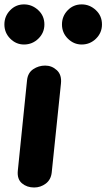

<svg xmlns="http://www.w3.org/2000/svg" viewBox="-34 -832 473 852"><path d="M117.5 0Q85.5 0 63.5 -18.5Q41.5 -37 45 -74L86 -476Q89.5 -509 113.5 -525Q137.5 -541 166.5 -541Q196 -541 218.2 -520.5Q240.5 -500 236.5 -461.5L195.5 -66.5Q192 -34.5 169 -17.2Q146 0 117.5 0ZM328.5 -634.5Q293.5 -634.5 267.2 -660.5Q241 -686.5 241 -723.5Q241 -760 266.2 -786.2Q291.5 -812.5 328.5 -812.5Q364 -812.5 391.2 -787.2Q418.5 -762 418.5 -723.5Q418.5 -686.5 392 -660.5Q365.5 -634.5 328.5 -634.5ZM72.5 -634.5Q37.5 -634.5 11.5 -660.5Q-14.5 -686.5 -14.5 -723.5Q-14.5 -760 10.8 -786.2Q36 -812.5 72.5 -812.5Q108 -812.5 135.5 -787.2Q163 -762 163 -723.5Q163 -686.5 136.2 -660.5Q109.5 -634.5 72.5 -634.5Z"/></svg>

Font: Edu SA Hand
Style: Bold
Weight: 700
Designer: Tina and Corey Anderson, Eben Sorkin, Mirko Velimirovic
Foundry: Google for Education
Version: Version 2.000